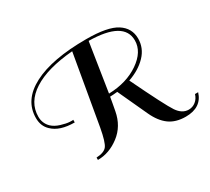

<svg xmlns="http://www.w3.org/2000/svg" viewBox="-153 -867 1445 1324"><g transform="rotate(-30 570.0 -205.5)"><path d="M308 153V134Q370 131 392 102Q414 73 433 -32L529 -585Q324 -568 212.5 -496.5Q101 -425 101 -310Q101 -258 137 -222Q162 -198 203 -185.5Q244 -173 270.5 -171.5Q297 -170 299 -172V-151Q181 -151 124 -207Q82 -246 82 -310Q82 -453 231.5 -531Q381 -609 654 -609Q824 -609 895.5 -563Q967 -517 967 -434Q967 -358 912.5 -301Q858 -244 769 -213Q899 57 936 111.5Q973 166 1025 166Q1056 166 1080.5 146.5Q1105 127 1115 94H1140Q1108 198 983 198Q904 198 852.5 160.5Q801 123 766 47L658 -187Q618 -183 599 -183Q596 -168 590 -132Q584 -96 580 -78Q560 30 479.5 91.5Q399 153 308 153ZM941 -434Q941 -587 663 -590L603 -205Q745 -209 843 -276.5Q941 -344 941 -434Z"/></g></svg>

Font: Sail
Style: Regular
Weight: 400
Designer: Miguel Hernandez
Foundry: Miguel Hernandez
Version: Version 1.002